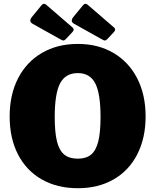

<svg xmlns="http://www.w3.org/2000/svg" viewBox="-20 -984 820 1014"><path d="M31 -369Q31 -484 75.5 -570.5Q120 -657 201.5 -704.5Q283 -752 391 -752Q498 -752 579 -704.5Q660 -657 704.5 -570.5Q749 -484 749 -369Q749 -255 705 -169Q661 -83 580 -36.5Q499 10 391 10Q282 10 200.5 -36.5Q119 -83 75 -168.5Q31 -254 31 -369ZM511 -366Q511 -490 483 -544Q455 -598 391 -598Q326 -598 297.5 -544Q269 -490 269 -366Q269 -285 281 -237Q293 -189 319.5 -167.5Q346 -146 391 -146Q435 -146 461 -167.5Q487 -189 499 -237Q511 -285 511 -366ZM212 -964Q217 -964 224 -959L364 -838Q369 -833 369 -828Q369 -821 361 -813L328 -778Q320 -770 315 -770Q309 -770 296 -778L153 -858Q140 -865 140 -875Q140 -884 149 -895L200 -957Q206 -964 212 -964ZM431 -964Q436 -964 443 -959L583 -838Q588 -833 588 -828Q588 -821 580 -813L547 -778Q539 -770 534 -770Q528 -770 515 -778L372 -858Q359 -865 359 -875Q359 -884 368 -895L419 -957Q425 -964 431 -964Z"/></svg>

Font: Libre Franklin Black
Style: Regular
Weight: 900
Designer: Pablo Impallari, Rodrigo Fuenzalida
Foundry: Impallari Type
Version: Version 1.002; ttfautohint (v1.5)